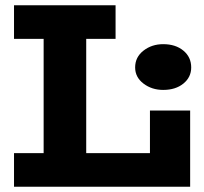

<svg xmlns="http://www.w3.org/2000/svg" viewBox="-20 -706 772 726"><path d="M33 0V-127H547V-288H699V0ZM145 -70V-605H306V-70ZM33 -559V-686H417V-559ZM597 -366Q554 -366 522.5 -390Q491 -414 491 -451Q491 -490 522.5 -514.5Q554 -539 597 -539Q644 -539 673.5 -514.5Q703 -490 703 -451Q703 -414 673.5 -390Q644 -366 597 -366Z"/></svg>

Font: BioRhyme ExtraBold ExtraBold
Style: Regular
Weight: 800
Version: Version 1.600;gftools[0.9.33]